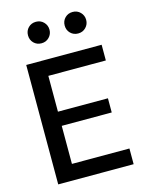

<svg xmlns="http://www.w3.org/2000/svg" viewBox="-134 -1004 836 1087"><g transform="rotate(-15 284.0 -461.0)"><path d="M174 -608V-398H467V-315H174V-92H511V0H69V-700H511V-608ZM337 -859Q337 -886 355 -904Q373 -922 400 -922Q427 -922 445 -903.5Q463 -885 463 -859Q463 -833 445 -814.5Q427 -796 400 -796Q373 -796 355 -814Q337 -832 337 -859ZM122 -859Q122 -886 140 -904Q158 -922 185 -922Q212 -922 230 -903.5Q248 -885 248 -859Q248 -833 230 -814.5Q212 -796 185 -796Q158 -796 140 -814Q122 -832 122 -859Z"/></g></svg>

Font: Be Vietnam Medium
Style: Regular
Weight: 500
Designer: Gabriel Lam
Foundry: TypeRant
Version: Version 4.000